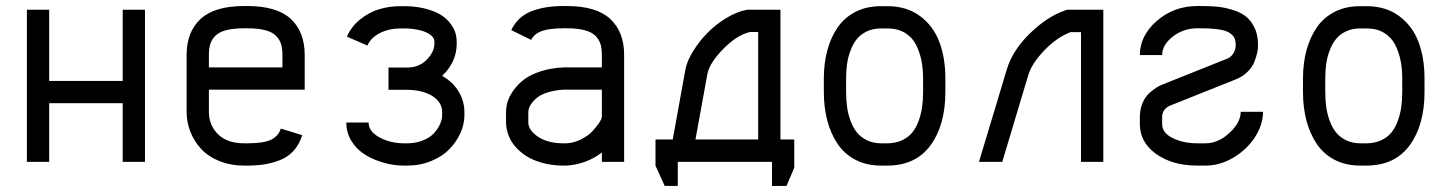

<svg xmlns="http://www.w3.org/2000/svg" viewBox="-20 -532 4764 631"><path d="M141.6 0H68.4V-500H141.6V-266.1H383.3V-500H456.5V0H383.3V-192.9H141.6Z M908.2 -310.5V-351.1Q908.2 -372.6 903.6 -387.5Q898.9 -402.3 886.7 -414.6Q874.5 -426.8 851.1 -432.9Q827.6 -439 792.5 -439H782.7Q747.1 -439 723.6 -432.9Q700.2 -426.8 688 -414.6Q675.8 -402.3 671.1 -387.5Q666.5 -372.6 666.5 -351.1V-310.5ZM666.5 -237.3V-164.6Q666.5 -120.6 696.5 -90.8Q726.6 -61 782.7 -61H792.5Q846.7 -61 871.1 -73Q895.5 -85 902.8 -109.4L973.1 -87.9Q963.9 -57.1 944.8 -36.4Q925.8 -15.6 899.7 -5.6Q873.5 4.4 848.4 8.3Q823.2 12.2 792.5 12.2H782.7Q737.8 12.2 700.9 -2.7Q664.1 -17.6 641.1 -42.5Q618.2 -67.4 605.7 -98.9Q593.3 -130.4 593.3 -164.6V-351.1Q593.3 -427.2 639.2 -469.7Q685.1 -512.2 782.7 -512.2H792.5Q890.1 -512.2 935.8 -469.7Q981.4 -427.2 981.4 -351.1V-237.3Z M1407.7 -394.5Q1407.7 -412.1 1383.5 -424.3Q1359.4 -436.5 1317.4 -438.5H1295.9Q1258.3 -438.5 1228.5 -423.3Q1198.7 -408.2 1187.5 -382.3L1120.1 -411.6Q1134.8 -445.3 1164.3 -468.8Q1193.8 -492.2 1227.1 -502Q1260.3 -511.7 1295.9 -511.7H1317.4Q1356 -510.3 1386.2 -501.2Q1416.5 -492.2 1433.8 -480Q1451.2 -467.8 1462.4 -451.7Q1473.6 -435.5 1477.3 -421.9Q1481 -408.2 1481 -394.5V-389.2Q1481 -328.1 1433.1 -282.7Q1468.3 -262.7 1487.3 -231.2Q1506.3 -199.7 1506.3 -163.1V-153.3Q1506.3 -124 1493.4 -95.2Q1480.5 -66.4 1457.3 -42.2Q1434.1 -18.1 1397.5 -2.9Q1360.8 12.2 1317.4 12.2H1307.6Q1274.9 12.2 1242.2 3.2Q1209.5 -5.9 1181.4 -22.7Q1153.3 -39.6 1135.7 -67.4Q1118.2 -95.2 1118.2 -129.4H1191.4Q1191.4 -99.6 1227.5 -80.3Q1263.7 -61 1307.6 -61H1317.4Q1346.7 -61 1370.1 -70.6Q1393.6 -80.1 1406.5 -94.5Q1419.4 -108.9 1426.3 -124.3Q1433.1 -139.6 1433.1 -153.3V-163.1Q1433.1 -195.8 1401.4 -216.1Q1369.6 -236.3 1318.4 -236.8H1256.8V-310.1H1318.4Q1357.4 -310.1 1382.6 -335.9Q1407.7 -361.8 1407.7 -389.2Z M1643.1 -164.6Q1643.1 -180.2 1648.2 -197.5Q1653.3 -214.8 1667.2 -234.6Q1681.2 -254.4 1701.7 -270.3Q1722.2 -286.1 1756.1 -297.4Q1790 -308.6 1832.5 -310.5H1958V-351.1Q1958 -372.6 1953.4 -387.5Q1948.7 -402.3 1936.5 -414.6Q1924.3 -426.8 1900.9 -432.9Q1877.4 -439 1842.3 -439H1832.5Q1784.2 -439 1759.8 -429.7Q1735.4 -420.4 1725.6 -400.9L1660.2 -433.1Q1681.6 -477.1 1725.3 -494.6Q1769 -512.2 1832.5 -512.2H1842.3Q1939.9 -512.2 1985.6 -469.7Q2031.2 -427.2 2031.2 -351.1V0H1958V-30.8Q1907.7 7.8 1842.3 12.2H1832.5Q1783.2 12.2 1741.7 -3.4Q1700.2 -19 1672.9 -51Q1645.5 -83 1643.1 -126.5ZM1842.3 -61Q1867.2 -62.5 1890.1 -74.2Q1913.1 -85.9 1927 -100.8Q1940.9 -115.7 1949.5 -128.9Q1958 -142.1 1958 -148.9V-237.3H1832.5Q1805.2 -235.8 1783.7 -229.5Q1762.2 -223.1 1750 -214.6Q1737.8 -206.1 1729.7 -195.8Q1721.7 -185.5 1719 -178Q1716.3 -170.4 1716.3 -164.6V-126.5Q1718.8 -101.6 1750.2 -81.3Q1781.7 -61 1832.5 -61Z M2265.6 -73.7H2471.7V-426.8H2445.3Q2403.3 -418 2357.4 -371.6Q2311.5 -325.2 2304.7 -288.1ZM2232.4 -302.7Q2237.3 -330.1 2257.1 -362.5Q2276.9 -395 2304.4 -423.3Q2332 -451.7 2367.2 -472.9Q2402.3 -494.1 2435.5 -500H2439H2544.9V-73.7H2590.3V19L2564.9 79.1H2517.1V0H2207.5V79.1H2164.6L2134.3 12.7V-73.7H2190.9Z M2897 -438.5H2875Q2848.6 -438.5 2828.1 -428.5Q2807.6 -418.5 2795.2 -402.6Q2782.7 -386.7 2774.7 -364.7Q2766.6 -342.8 2763.7 -320.8Q2760.7 -298.8 2760.7 -273.9V-230Q2760.7 -204.6 2763.7 -181.9Q2766.6 -159.2 2774.7 -136.5Q2782.7 -113.8 2795.4 -97.7Q2808.1 -81.5 2828.6 -71.3Q2849.1 -61 2876 -61H2895.5Q2922.9 -61 2944.1 -70.8Q2965.3 -80.6 2978.3 -96.7Q2991.2 -112.8 2999.3 -135.3Q3007.3 -157.7 3010.5 -180.4Q3013.7 -203.1 3013.7 -229.5V-274.4Q3013.7 -305.7 3008.3 -332.8Q3002.9 -359.9 2990.5 -384.8Q2978 -409.7 2954.1 -424.1Q2930.2 -438.5 2897 -438.5ZM3086.9 -274.4V-229.5Q3086.9 -121.1 3038.1 -54.4Q2989.3 12.2 2895.5 12.2H2876Q2828.1 12.2 2791.5 -6.8Q2754.9 -25.9 2732.4 -59.6Q2710 -93.3 2698.7 -136.2Q2687.5 -179.2 2687.5 -230V-273.9Q2687.5 -324.2 2699 -366.7Q2710.4 -409.2 2732.9 -441.9Q2755.4 -474.6 2791.7 -493.2Q2828.1 -511.7 2875 -511.7H2897Q2959.5 -511.7 3003.2 -479.5Q3046.9 -447.3 3066.9 -394.8Q3086.9 -342.3 3086.9 -274.4Z M3289.1 -304.7Q3307.6 -366.2 3364.5 -421.9Q3421.4 -477.5 3480 -497.6L3485.8 -500H3606V0H3532.7V-426.3H3498Q3453.1 -409.2 3411.9 -366.2Q3370.6 -323.2 3359.4 -285.2L3273.9 0H3197.3Z M3726.1 -351.1Q3726.1 -415 3782.2 -463.6Q3838.4 -512.2 3915 -512.2H3925.3Q3955.1 -512.2 3978 -510.3Q4001 -508.3 4027.8 -500.5Q4054.7 -492.7 4072.5 -479.5Q4090.3 -466.3 4102.3 -442.4Q4114.3 -418.5 4114.3 -385.3V-379.4Q4114.3 -370.1 4111.6 -357.9Q4108.9 -345.7 4102.3 -328.6Q4095.7 -311.5 4079.6 -295.7Q4063.5 -279.8 4041 -271L3828.1 -186Q3799.3 -174.8 3799.3 -147V-124.5Q3799.3 -95.2 3834.2 -78.1Q3869.1 -61 3915 -61H3941.9Q3983.4 -61 4020.5 -95.2Q4057.6 -129.4 4057.6 -164.6H4130.9Q4130.9 -122.6 4104.5 -81.5Q4078.1 -40.5 4033.9 -14.2Q3989.7 12.2 3941.9 12.2H3915Q3833.5 12.2 3779.8 -25.9Q3726.1 -64 3726.1 -124.5V-147Q3726.1 -173.3 3735.4 -194.6Q3744.6 -215.8 3759.3 -228Q3773.9 -240.2 3783 -245.6Q3792 -251 3800.8 -254.4L4013.7 -339.4Q4024.4 -343.8 4032 -354.5Q4039.6 -365.2 4041 -379.4V-385.3Q4041 -398.4 4036.9 -407.2Q4032.7 -416 4021.2 -423.8Q4009.8 -431.6 3985.8 -435.3Q3961.9 -439 3925.3 -439H3915Q3869.1 -439 3834.2 -411.6Q3799.3 -384.3 3799.3 -351.1Z M4471.7 -438.5H4449.7Q4423.3 -438.5 4402.8 -428.5Q4382.3 -418.5 4369.9 -402.6Q4357.4 -386.7 4349.4 -364.7Q4341.3 -342.8 4338.4 -320.8Q4335.4 -298.8 4335.4 -273.9V-230Q4335.4 -204.6 4338.4 -181.9Q4341.3 -159.2 4349.4 -136.5Q4357.4 -113.8 4370.1 -97.7Q4382.8 -81.5 4403.3 -71.3Q4423.8 -61 4450.7 -61H4470.2Q4497.6 -61 4518.8 -70.8Q4540 -80.6 4553 -96.7Q4565.9 -112.8 4574 -135.3Q4582 -157.7 4585.2 -180.4Q4588.4 -203.1 4588.4 -229.5V-274.4Q4588.4 -305.7 4583 -332.8Q4577.6 -359.9 4565.2 -384.8Q4552.7 -409.7 4528.8 -424.1Q4504.9 -438.5 4471.7 -438.5ZM4661.6 -274.4V-229.5Q4661.6 -121.1 4612.8 -54.4Q4564 12.2 4470.2 12.2H4450.7Q4402.8 12.2 4366.2 -6.8Q4329.6 -25.9 4307.1 -59.6Q4284.7 -93.3 4273.4 -136.2Q4262.2 -179.2 4262.2 -230V-273.9Q4262.2 -324.2 4273.7 -366.7Q4285.2 -409.2 4307.6 -441.9Q4330.1 -474.6 4366.5 -493.2Q4402.8 -511.7 4449.7 -511.7H4471.7Q4534.2 -511.7 4577.9 -479.5Q4621.6 -447.3 4641.6 -394.8Q4661.6 -342.3 4661.6 -274.4Z"/></svg>

Font: Anka/Coder Condensed
Style: Regular
Weight: 400
Width: 4
Monospace: yes
Version: Version 1.100